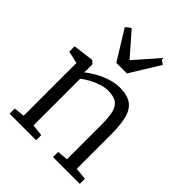

<svg xmlns="http://www.w3.org/2000/svg" viewBox="-238 -996 1128 1128"><g transform="rotate(45 325.5 -432.0)"><path d="M107.5 -50.5V-488.5L30.5 -505.5V-550L157 -566H160.5L179.5 -550V-506L178.5 -481Q200.5 -500 235.5 -520Q270.5 -540 311 -553.5Q351.5 -567 389 -567Q454 -567 488.2 -541.8Q522.5 -516.5 535.5 -464.8Q548.5 -413 548.5 -332.5V-49.5L623.5 -42.5V0H401V-42.5L468 -49.5V-333.5Q468 -391.5 460 -429.8Q452 -468 427.8 -486.8Q403.5 -505.5 355 -505.5Q326.5 -505.5 295.8 -495.5Q265 -485.5 237 -470Q209 -454.5 188.5 -438.5V-50.5L261 -42.5V0H40.5V-42.5ZM272.5 -654.5 159 -838.5 191.5 -863.5 316.5 -720.5 441.5 -863.5 474 -838.5 360.5 -654.5Z"/></g></svg>

Font: Merriweather 20pt Light
Style: Regular
Weight: 300
Version: Version 2.100